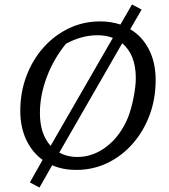

<svg xmlns="http://www.w3.org/2000/svg" viewBox="-20 -753 756 861"><path d="M321 9Q262 9 214 -12L157 88L114 65L171 -36Q124 -70 97.5 -126.5Q71 -183 71 -256Q71 -339 98.5 -412Q126 -485 175 -540Q224 -595 289 -626Q354 -657 429 -657Q478 -657 520 -643L572 -733L615 -710L564 -622Q618 -590 648 -531Q678 -472 678 -394Q678 -309 650.5 -236Q623 -163 574.5 -108Q526 -53 461.5 -22Q397 9 321 9ZM159 -246Q159 -152 207 -99L486 -583Q455 -595 417 -595Q347 -595 276 -557Q221 -490 190 -408Q159 -326 159 -246ZM326 -49Q398 -49 459 -96.5Q520 -144 554 -226Q569 -265 579 -315.5Q589 -366 589 -403Q589 -508 528 -559L246 -69Q281 -49 326 -49Z"/></svg>

Font: Piazzolla
Style: Italic
Weight: 400
Italic angle: -11.3°
Designer: Juan Pablo del Peral
Foundry: Huerta Tipografica
Version: Version 1.330